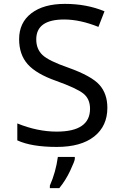

<svg xmlns="http://www.w3.org/2000/svg" viewBox="-20 -744 640 985"><path d="M68.8 -23.9V-110.8Q171.9 -68.8 271 -68.8Q441.9 -68.8 441.9 -186Q441.9 -236.8 407.5 -264.2Q373 -291.5 268.1 -329.1Q166.5 -364.7 122.3 -414.3Q78.1 -463.9 78.1 -543Q78.1 -627.9 140.9 -676Q203.6 -724.1 313 -724.1Q424.8 -724.1 516.1 -686L484.9 -606Q390.6 -644 309.1 -644Q166 -644 166 -542Q166 -492.2 198 -461.9Q230 -431.6 330.1 -397Q450.2 -354 490.5 -308.3Q530.8 -262.7 530.8 -190.9Q530.8 -97.2 463.1 -43.7Q395.5 9.8 271 9.8Q141.6 9.8 68.8 -23.9ZM235.8 208Q266.1 139.6 276.9 61H363.8V70.8Q363.8 81.5 340.3 131.3Q316.9 181.2 284.2 221.2H235.8Z"/></svg>

Font: Noto Mono
Style: Regular
Weight: 400
Designer: Monotype Design Team
Foundry: Monotype Imaging Inc.
Version: Version 1.00